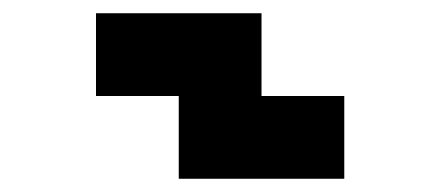

<svg xmlns="http://www.w3.org/2000/svg" viewBox="-20 -1020 665 290"><path d="M250 -750V-875H125V-1000H375V-875H500V-750Z"/></svg>

Font: Silkscreen
Style: Bold
Weight: 700
Designer: Jason Kottke
Foundry: Jason Kottke
Version: Version 1.001; ttfautohint (v1.8.4.7-5d5b)